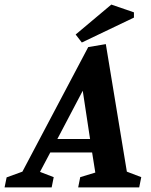

<svg xmlns="http://www.w3.org/2000/svg" viewBox="-82 -820 662 840"><path d="M-62 0 -53 -44 16 -69 304 -614 381 -627 473 -69 536 -45 527 0H260L269 -45L335 -65L321 -153H138L93 -68L153 -45L144 0ZM169 -212H312L280 -423ZM276 -634 249 -669 405 -800 504 -766V-743Z"/></svg>

Font: Manuale
Style: Bold Italic
Weight: 700
Italic angle: -11°
Version: Version 1.002